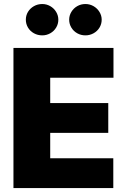

<svg xmlns="http://www.w3.org/2000/svg" viewBox="-20 -949 643 969"><path d="M47.9 -707H552.7V-556.6H233.4V-428.7H526.4V-278.3H233.4V-150.4H551.8V0H47.9ZM110.4 -849.6Q110.4 -871.1 121.3 -889.2Q132.3 -907.2 151.4 -918Q170.4 -928.7 193.4 -928.7Q214.8 -928.7 233.6 -918Q252.4 -907.2 263.4 -888.9Q274.4 -870.6 274.4 -849.6Q274.4 -828.1 263.4 -809.8Q252.4 -791.5 233.6 -781Q214.8 -770.5 193.4 -770.5Q170.4 -770.5 151.4 -781Q132.3 -791.5 121.3 -809.8Q110.4 -828.1 110.4 -849.6ZM329.1 -849.6Q329.1 -870.6 340.1 -888.9Q351.1 -907.2 369.9 -918Q388.7 -928.7 411.1 -928.7Q433.1 -928.7 451.9 -918Q470.7 -907.2 481.9 -888.9Q493.2 -870.6 493.2 -849.6Q493.2 -828.1 482.2 -809.8Q471.2 -791.5 452.1 -781Q433.1 -770.5 411.1 -770.5Q388.7 -770.5 369.9 -781Q351.1 -791.5 340.1 -809.8Q329.1 -828.1 329.1 -849.6Z"/></svg>

Font: Pretendard GOV Black
Style: Regular
Weight: 900
Designer: Base glyphs from Inter by Rasmus Andersson; Hangeul glyphs from Noto Sans CJK(Source Han Sans) by Jang Soo-young and Kan
Foundry: Kil Hyung-jin
Version: Version 1.309